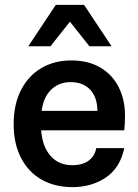

<svg xmlns="http://www.w3.org/2000/svg" viewBox="-20 -758 565 788"><path d="M347 -568 267 -669 187 -568H96L209 -738H325L438 -568ZM490 -223H149Q154 -156 187.5 -118Q221 -80 277 -80Q318 -80 343.5 -98.5Q369 -117 375 -150H490Q473 -69 414.5 -29.5Q356 10 277 10Q205 10 150.5 -21Q96 -52 66 -110.5Q36 -169 36 -248Q36 -329 66 -388Q96 -447 149.5 -478.5Q203 -510 273 -510Q342 -510 391.5 -481Q441 -452 467 -400.5Q493 -349 493 -284Q493 -247 490 -223ZM380 -303Q379 -360 349.5 -390.5Q320 -421 270 -421Q222 -421 190 -390Q158 -359 151 -303Z"/></svg>

Font: CBA Beacon Sans Bold
Style: Regular
Weight: 700
Designer: Wei Huang
Foundry: Wei Huang
Version: Version 1.002